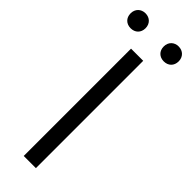

<svg xmlns="http://www.w3.org/2000/svg" viewBox="-319 -914 926 926"><g transform="rotate(45 144.0 -451.0)"><path d="M102 0H185V-732H102ZM31 -800C61 -800 82 -820 82 -851C82 -881 61 -902 31 -902C1 -902 -20 -881 -20 -851C-20 -820 1 -800 31 -800ZM257 -800C287 -800 308 -820 308 -851C308 -881 287 -902 257 -902C227 -902 206 -881 206 -851C206 -820 227 -800 257 -800Z"/></g></svg>

Font: Noto Sans HK DemiLight
Style: Regular
Weight: 350
Designer: Ryoko NISHIZUKA 西塚涼子 (kana, bopomofo & ideographs); Paul D. Hunt (Latin, Greek & Cyrillic); Sandoll Communications 산돌커뮤니
Foundry: Adobe
Version: Version 2.004;hotconv 1.0.118;makeotfexe 2.5.65603